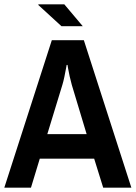

<svg xmlns="http://www.w3.org/2000/svg" viewBox="-20 -873 632 893"><path d="M0 0 221 -686H370L591 0H460L418 -135H165L124 0ZM200 -249H383L314 -478Q309 -496 304 -518Q299 -540 296.5 -555.5Q294 -571 294 -571H290Q290 -571 287 -554.5Q284 -538 279.5 -516Q275 -494 270 -478ZM266 -751 158 -850 159 -853H279L365 -751Z"/></svg>

Font: Archivo Narrow
Style: Bold
Weight: 700
Designer: Hector Gatti
Foundry: Omnibus-Type
Version: Version 3.002